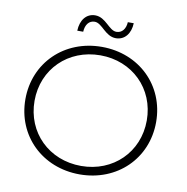

<svg xmlns="http://www.w3.org/2000/svg" viewBox="-93 -958 1023 1053"><g transform="rotate(10 419.0 -432.0)"><path d="M485 -765C425 -765 398 -834 356 -834C325 -834 305 -809 303 -769C303 -769 270 -769 270 -769C272 -829 304 -869 353 -869C413 -869 440 -800 482 -800C513 -800 533 -825 535 -863C535 -863 568 -863 568 -863C566 -805 534 -765 485 -765ZM419 5C210 5 55 -147 55 -350C55 -553 210 -705 419 -705C627 -705 783 -554 783 -350C783 -146 627 5 419 5ZM419 -42C597 -42 731 -173 731 -350C731 -527 597 -658 419 -658C240 -658 106 -527 106 -350C106 -173 240 -42 419 -42Z"/></g></svg>

Font: TamingNoise
Style: Regular
Weight: 500
Designer: Julieta Ulanovsky
Foundry: Julieta Ulanovsky
Version: ""